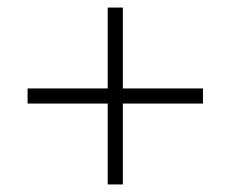

<svg xmlns="http://www.w3.org/2000/svg" viewBox="-20 -607 611 508"><path d="M305 -373H517V-333H305V-119H265V-333H53V-373H265V-587H305Z"/></svg>

Font: Noto Sans Thaana ExtraLight
Style: Regular
Weight: 200
Designer: David Williams
Foundry: Google Inc.
Version: Version 3.001; ttfautohint (v1.8.4.7-5d5b)